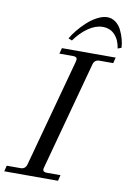

<svg xmlns="http://www.w3.org/2000/svg" viewBox="-109 -980 708 1041"><g transform="rotate(10 245.0 -460.0)"><path d="M286.1 0H-9.8L-2 -32.2H74.2Q100.6 -32.2 107.9 -59.1L269 -652.8Q271 -660.6 271 -665Q271 -680.2 250 -680.2H173.8L182.1 -711.9H478L470.2 -680.2H394Q367.2 -680.2 359.9 -652.8L199.2 -59.1Q196.8 -49.3 196.8 -48.8Q196.8 -32.2 217.8 -32.2H293.9ZM228 -762.2 208 -770Q220.2 -792 240.7 -817.1Q261.2 -842.3 286.6 -865.7Q312 -889.2 341.6 -904.5Q371.1 -919.9 396 -919.9Q421.4 -919.9 441.9 -904.5Q462.4 -889.2 474.1 -865.2Q485.8 -841.3 492.4 -816.9Q499 -792.5 500 -770L480 -762.2Q473.1 -809.1 447.3 -836.4Q421.4 -863.8 380.9 -863.8Q341.8 -863.8 301.8 -836.4Q261.7 -809.1 228 -762.2Z"/></g></svg>

Font: Flanker Steampunk
Style: Italic
Weight: 400
Italic angle: -12°
Designer: Alexey Kryukov, Leonardo Di Lena
Foundry: Alexey Kryukov, Leonardo Di Lena
Version: 1.210